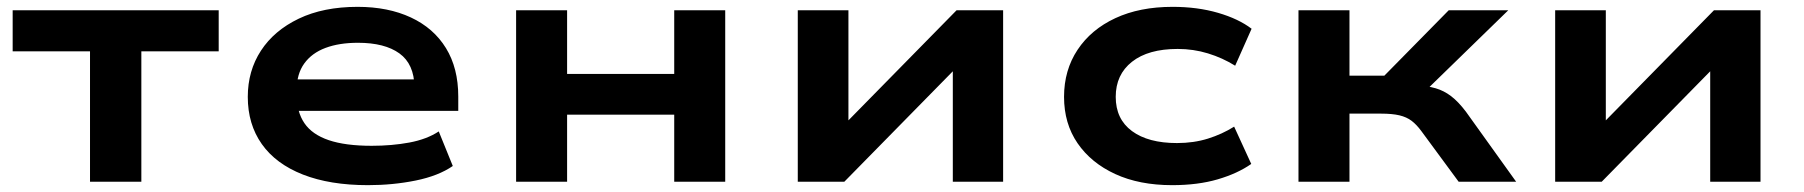

<svg xmlns="http://www.w3.org/2000/svg" viewBox="-20 -531 5270 561"><path d="M243 0V-381H17V-501H619V-381H393V0Z M1055 10Q944 10 865 -21Q786 -52 745 -110Q704 -168 704 -248Q704 -324 742.5 -383Q781 -442 853 -476.5Q925 -511 1025 -511Q1114 -511 1180.5 -480Q1247 -449 1283 -390.5Q1319 -332 1319 -249V-207H820V-299H1213L1191 -277Q1190 -344 1147 -375Q1104 -406 1026 -406Q971 -406 931 -391Q891 -376 869 -345.5Q847 -315 847 -269V-254Q847 -204 869.5 -171Q892 -138 940.5 -121.5Q989 -105 1066 -105Q1125 -105 1176 -114.5Q1227 -124 1262 -147L1303 -46Q1261 -17 1194.5 -3.5Q1128 10 1055 10Z M1488 0V-501H1637V-315H1950V-501H2099V0H1950V-196H1637V0Z M2311 0V-501H2459V-161H2441L2775 -501H2911V0H2764V-341H2782L2447 0Z M3405 10Q3309 10 3238.5 -22.5Q3168 -55 3128.5 -112.5Q3089 -170 3089 -248Q3089 -326 3128.5 -385.5Q3168 -445 3239 -478Q3310 -511 3406 -511Q3479 -511 3539 -493.5Q3599 -476 3637 -447L3589 -339Q3552 -362 3509.5 -375Q3467 -388 3421 -388Q3335 -388 3287.5 -350.5Q3240 -313 3240 -248Q3240 -183 3287.5 -148Q3335 -113 3419 -113Q3468 -113 3509.5 -126Q3551 -139 3586 -161L3636 -52Q3596 -24 3538 -7Q3480 10 3405 10Z M3774 0V-501H3923V-310H4025L4213 -501H4387L4126 -247L4117 -282Q4151 -280 4175 -273Q4199 -266 4220 -250Q4241 -234 4263 -205L4410 0H4242L4133 -148Q4119 -167 4104.5 -178Q4090 -189 4069 -194Q4048 -199 4015 -199H3923V0Z M4524 0V-501H4672V-161H4654L4988 -501H5124V0H4977V-341H4995L4660 0Z"/></svg>

Font: Nunito Sans 7pt Expanded
Style: Bold
Weight: 700
Width: 7
Designer: Vernon Adams
Foundry: Vernon Adams
Version: Version 3.101;gftools[0.9.27]